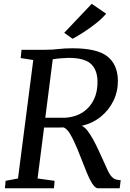

<svg xmlns="http://www.w3.org/2000/svg" viewBox="-20 -1010 698 1030"><path d="M6.5 0 10 -40 76.5 -52.5 158.5 -688 91 -698.5 95.5 -743H225Q261.5 -743 294 -747Q326.5 -751 369 -751Q500 -751 555.5 -707.8Q611 -664.5 612.5 -578Q613 -520 588.8 -469.8Q564.5 -419.5 520.8 -384Q477 -348.5 418.5 -335Q434.5 -328.5 450 -308Q465.5 -287.5 479.8 -261.5Q494 -235.5 505.5 -210.5Q517 -185.5 524 -170.5Q545.5 -121.5 558.8 -94Q572 -66.5 586.5 -55.2Q601 -44 627.5 -43.5L622 0H505Q491 0 474 -26.5Q457 -53 433.5 -114.5Q415.5 -160.5 396.2 -208Q377 -255.5 357.5 -289Q338 -322.5 319.5 -326.5Q317 -326 299 -326Q281 -326 257.8 -326Q234.5 -326 216.5 -326L181.5 -52.5L273 -40L269.5 0ZM348.5 -699.5Q337 -699.5 310 -697.5Q283 -695.5 263 -692L223 -378.5Q241 -378.5 264.2 -378.5Q287.5 -378.5 306.8 -378.5Q326 -378.5 331 -378.5Q412 -384 458.5 -437.8Q505 -491.5 503 -577Q501 -638.5 465.8 -669Q430.5 -699.5 348.5 -699.5ZM324.5 -834 472 -989.5 549.5 -936.5Q527 -910 494 -884Q461 -858 427.5 -836.5Q394 -815 369.5 -802Z"/></svg>

Font: Merriweather
Style: Italic
Weight: 400
Italic angle: -7.8°
Designer: Eben Sorkin
Foundry: Eben Sorkin
Version: Version 2.100